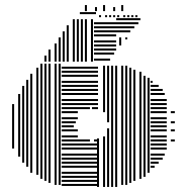

<svg xmlns="http://www.w3.org/2000/svg" viewBox="-20 -740 732 760"><path d="M36 -152H28V-328H36ZM60 -120H52V-368H60ZM76 -96H68V-400H76ZM92 -80H84V-424H92ZM108 -56H100V-448H108ZM132 -48H124V-472H132ZM148 -32H140V-488H148ZM164 -24H156V-488H164ZM180 -16H172V-488H180ZM204 -8H196V-488H204ZM220 -8H212V-488H220ZM368 -4H224V-12H368ZM368 -20H224V-28H368ZM368 -36H224V-44H368ZM368 -52H224V-60H368ZM368 -76H224V-84H368ZM368 -92H224V-100H368ZM368 -108H224V-116H368ZM368 -124H224V-132H368ZM368 -148H224V-156H368ZM368 -164H224V-172H368ZM336 -180H224V-188H336ZM368 -180H352V-188H368ZM288 -196H224V-204H288ZM288 -220H224V-228H288ZM272 -236H224V-244H272ZM280 -252H224V-260H280ZM288 -268H224V-276H288ZM288 -292H224V-300H288ZM336 -308H224V-316H336ZM368 -308H344V-316H368ZM368 -324H224V-332H368ZM368 -340H224V-348H368ZM368 -364H224V-372H368ZM368 -380H224V-388H368ZM368 -396H224V-404H368ZM368 -412H224V-420H368ZM368 -436H224V-444H368ZM368 -452H224V-460H368ZM368 -468H224V-476H368ZM372 0H364V-192H372ZM396 0H388V-200H396ZM396 -296H388V-440H396ZM412 0H404V-232H412ZM412 -256H404V-440H412ZM428 0H420V-440H428ZM444 0H436V-440H444ZM468 -8H460V-440H468ZM484 -8H476V-440H484ZM500 -16H492V-440H500ZM516 -24H508V-440H516ZM540 -32H532V-440H540ZM556 -40H548V-440H556ZM572 -56H564V-432H572ZM592 -76H576V-84H592ZM608 -92H576V-100H608ZM624 -108H576V-116H624ZM632 -124H576V-132H632ZM640 -148H576V-156H640ZM640 -164H576V-172H640ZM640 -180H576V-188H640ZM640 -196H576V-204H640ZM640 -220H576V-228H640ZM640 -236H576V-244H640ZM640 -252H576V-260H640ZM640 -268H576V-276H640ZM640 -292H576V-300H640ZM640 -308H576V-316H640ZM640 -324H576V-332H640ZM640 -340H576V-348H640ZM632 -364H576V-372H632ZM624 -380H576V-388H624ZM608 -396H576V-404H608ZM584 -412H576V-420H584ZM396 -440H388V-480H396ZM412 -440H404V-480H412ZM428 -440H420V-480H428ZM444 -440H436V-480H444ZM468 -440H460V-480H468ZM484 -440H476V-480H484ZM500 -440H492V-472H500ZM516 -440H508V-464H516ZM540 -440H532V-456H540ZM672 -180H656V-188H672ZM672 -220H656V-228H672ZM672 -252H656V-260H672ZM672 -292H656V-300H672ZM164 -496H156V-520H164ZM180 -496H172V-544H180ZM204 -496H196V-568H204ZM220 -496H212V-592H220ZM236 -496H228V-616H236ZM252 -496H244V-640H252ZM276 -496H268V-664H276ZM292 -496H284V-664H292ZM308 -496H300V-664H308ZM324 -496H316V-664H324ZM348 -496H340V-664H348ZM416 -500H352V-508H416ZM432 -524H352V-532H432ZM440 -540H352V-548H440ZM440 -556H352V-564H440ZM440 -572H352V-580H440ZM440 -596H352V-604H440ZM440 -612H352V-620H440ZM440 -628H352V-636H440ZM440 -644H352V-652H440ZM460 -560H452V-592H460ZM484 -584H476V-592H484ZM496 -612H440V-620H496ZM512 -628H440V-636H512ZM528 -644H440V-652H528ZM536 -660H440V-668H536ZM360 -684H296V-692H360ZM380 -672H372V-680H380ZM404 -672H396V-680H404ZM420 -672H412V-680H420ZM436 -672H428V-680H436ZM452 -672H444V-680H452ZM476 -672H468V-680H476ZM492 -672H484V-680H492ZM508 -672H500V-680H508ZM524 -672H516V-680H524ZM324 -696H316V-720H324ZM364 -696H356V-712H364ZM396 -696H388V-720H396ZM436 -696H428V-712H436ZM468 -696H460V-720H468Z"/></svg>

Font: Rubik Lines
Style: Regular
Weight: 400
Designer: Hubert and Fischer, NaN
Foundry: Hubert and Fischer, NaN
Version: Version 2.201